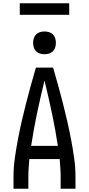

<svg xmlns="http://www.w3.org/2000/svg" viewBox="-20 -1145 540 1165"><path d="M62 0V-74Q62 -130 70 -186Q78 -242 88.5 -297.5Q99 -353 111.5 -408Q124 -463 138 -517.5Q152 -572 167 -626.5Q182 -681 198 -735H302Q318 -681 333 -626.5Q348 -572 362 -517.5Q376 -463 388.5 -408Q401 -353 411.5 -297.5Q422 -242 430 -186Q438 -130 438 -74V0H348V-74Q348 -100 346 -127Q344 -154 342 -180H158Q156 -154 154 -127Q152 -100 152 -74V0ZM169 -260H331Q316 -360 295 -459Q274 -558 250 -656Q226 -558 205 -459Q184 -360 169 -260ZM250 -816Q236 -816 222.5 -820Q209 -824 199 -834Q189 -844 185 -857.5Q181 -871 181 -885Q181 -899 185 -912.5Q189 -926 199 -936Q209 -946 222.5 -950Q236 -954 250 -954Q264 -954 277.5 -950Q291 -946 301 -936Q311 -926 315 -912.5Q319 -899 319 -885Q319 -871 315 -857.5Q311 -844 301 -834Q291 -824 277.5 -820Q264 -816 250 -816ZM100 -1055V-1125H400V-1055Z"/></svg>

Font: Iosevka Curly Medium
Style: Regular
Weight: 500
Monospace: yes
Designer: Belleve Invis
Foundry: Belleve Invis
Version: Version 22.1.2; ttfautohint (v1.8.4)